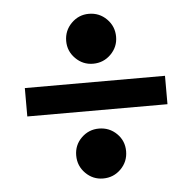

<svg xmlns="http://www.w3.org/2000/svg" viewBox="-45 -555 639 640"><g transform="rotate(-5 275.0 -234.5)"><path d="M41 -187V-282H510V-187ZM275 41Q241 41 216.5 16.5Q192 -8 192 -43Q192 -78 216.5 -102Q241 -126 275 -126Q310 -126 334.5 -102Q359 -78 359 -43Q359 -8 334.5 16.5Q310 41 275 41ZM275 -343Q241 -343 216.5 -367.5Q192 -392 192 -426Q192 -461 216.5 -485.5Q241 -510 275 -510Q310 -510 334.5 -485.5Q359 -461 359 -426Q359 -392 334.5 -367.5Q310 -343 275 -343Z"/></g></svg>

Font: Frank Ruhl Libre Black
Style: Regular
Weight: 900
Designer: Yanek Iontef
Foundry: Fontef
Version: Version 6.004